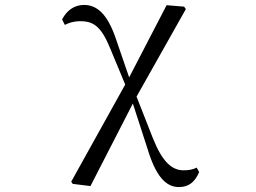

<svg xmlns="http://www.w3.org/2000/svg" viewBox="-20 -549 1040 779"><path d="M706 210C748 210 772 187 788 149L778 131C763 139 745 142 725 142C678 142 639 109 600 11L534 -157L734 -512L727 -522L656 -528L504 -235L449 -395C417 -488 376 -529 321 -529C281 -529 250 -506 232 -470L243 -448C259 -456 278 -463 306 -463C361 -463 392 -440 429 -348L488 -206L269 188L275 197L347 206L519 -129L578 53C611 163 651 210 706 210Z"/></svg>

Font: Harano Aji Mincho K1
Style: Regular
Weight: 400
Foundry: Masamichi Hosoda
Version: HaranoAjiMinchoK1-Regular version 20230610;ttx 4.39.4